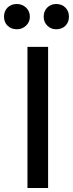

<svg xmlns="http://www.w3.org/2000/svg" viewBox="-50 -938 364 958"><path d="M190 -704H87V0H190ZM-30 -855Q-30 -827 -12 -809.5Q6 -792 34 -792Q61 -792 80 -810Q99 -828 99 -855Q99 -882 80 -900Q61 -918 34 -918Q6 -918 -12 -900.5Q-30 -883 -30 -855ZM168 -855Q168 -828 186 -810Q204 -792 230 -792Q259 -792 276.5 -809.5Q294 -827 294 -855Q294 -882 276.5 -900Q259 -918 230 -918Q203 -918 185.5 -900Q168 -882 168 -855Z"/></svg>

Font: Geom
Style: Regular
Weight: 400
Version: Version 1.102